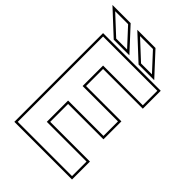

<svg xmlns="http://www.w3.org/2000/svg" viewBox="-258 -959 1071 1071"><g transform="rotate(45 277.0 -424.0)"><path d="M57.5 0V-700H512.5V-558.5H199V-424H478V-282.5H199V-141.5H512.5V0ZM71 -13.5H499V-128H185.5V-296H464.5V-410.5H185.5V-572H499V-686.5H71ZM445 -716H321.5L179.5 -848H323ZM413 -730 317 -834H215L327 -730ZM249 -716H125.5L-16.5 -848H127ZM217 -730 121 -834H19L131 -730Z"/></g></svg>

Font: Tourney Thin
Style: Regular
Weight: 100
Designer: Tyler Finck
Foundry: Etcetera Type Co
Version: Version 1.015